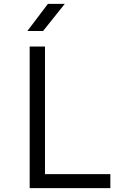

<svg xmlns="http://www.w3.org/2000/svg" viewBox="-20 -970 640 990"><path d="M133 0V-730H212V-72H549V0ZM121 -810 227 -950H314L202 -810Z"/></svg>

Font: Tiny Light
Style: Regular
Weight: 300
Monospace: yes
Designer: Philipp Nurullin, Konstantin Bulenkov
Foundry: JetBrains
Version: Version 2.251; ttfautohint (v1.8.4.7-5d5b)